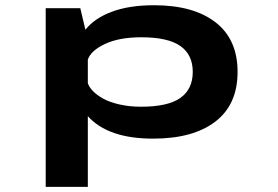

<svg xmlns="http://www.w3.org/2000/svg" viewBox="-20 -532 1090 752"><path d="M159 -500H294.5L314.5 -415.5Q350.5 -461 418.5 -486.2Q486.5 -511.5 583.5 -511.5Q737.5 -511.5 824 -444.8Q910.5 -378 910.5 -250.5Q910.5 -122.5 823.5 -55.8Q736.5 11 579.5 11Q403 11 324 -77V200H159ZM533 -386Q447 -386 391.2 -359.8Q335.5 -333.5 324 -298.5V-206.5Q329 -190.5 344.5 -174.8Q360 -159 385 -145.2Q410 -131.5 448.5 -122.8Q487 -114 532 -114Q638 -114 686.5 -148.5Q735 -183 735 -250.5Q735 -317.5 686.5 -351.8Q638 -386 533 -386Z"/></svg>

Font: League Mono Extended SemiBold
Style: Regular
Weight: 600
Width: 9
Designer: Tyler Finck
Foundry: The League of Moveable Type / Tyler Finck
Version: Version 2.210